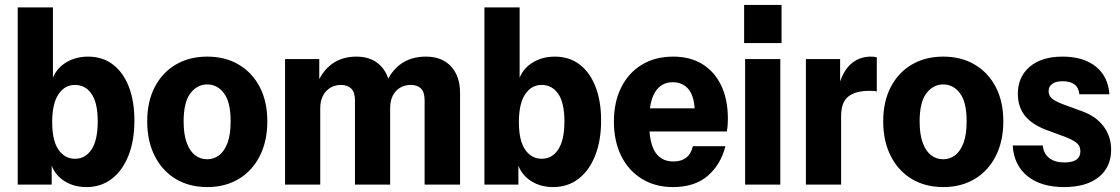

<svg xmlns="http://www.w3.org/2000/svg" viewBox="-20 -750 4549 780"><path d="M331 10Q273 10 231.5 -21.5Q190 -53 182 -109L190 -110V0H52V-720H195V-404L187 -406Q197 -460 239 -490Q281 -520 338 -520Q396 -520 438 -488.5Q480 -457 503 -398.5Q526 -340 526 -260Q526 -178 501.5 -117Q477 -56 433.5 -23Q390 10 331 10ZM285 -105Q327 -105 352 -143Q377 -181 377 -257Q377 -332 352 -368.5Q327 -405 284 -405Q243 -405 217.5 -367Q192 -329 192 -254Q192 -179 217.5 -142Q243 -105 285 -105Z M822 10Q749 10 694 -23Q639 -56 608.5 -116.5Q578 -177 578 -257Q578 -337 608.5 -396Q639 -455 694 -487.5Q749 -520 822 -520Q895 -520 950 -487.5Q1005 -455 1035.5 -396Q1066 -337 1066 -257Q1066 -177 1035.5 -116.5Q1005 -56 950 -23Q895 10 822 10ZM822 -103Q849 -103 870.5 -119.5Q892 -136 904.5 -170Q917 -204 917 -257Q917 -335 890 -371Q863 -407 822 -407Q781 -407 753.5 -371Q726 -335 726 -257Q726 -204 738.5 -170Q751 -136 772.5 -119.5Q794 -103 822 -103Z M1138 0V-510H1277V-402H1281V0ZM1422 0V-343Q1422 -375 1407 -390Q1392 -405 1365 -405Q1341 -405 1322 -393.5Q1303 -382 1292 -361Q1281 -340 1281 -311L1266 -404Q1288 -461 1329 -490.5Q1370 -520 1428 -520Q1492 -520 1528.5 -480.5Q1565 -441 1565 -377V0ZM1705 0V-343Q1705 -375 1690.5 -390Q1676 -405 1649 -405Q1624 -405 1605 -393.5Q1586 -382 1575.5 -361Q1565 -340 1565 -311L1545 -404Q1567 -461 1609 -490.5Q1651 -520 1710 -520Q1776 -520 1812.5 -480Q1849 -440 1849 -372V0Z M2227 10Q2169 10 2127.5 -21.5Q2086 -53 2078 -109L2086 -110V0H1948V-720H2091V-404L2083 -406Q2093 -460 2135 -490Q2177 -520 2234 -520Q2292 -520 2334 -488.5Q2376 -457 2399 -398.5Q2422 -340 2422 -260Q2422 -178 2397.5 -117Q2373 -56 2329.5 -23Q2286 10 2227 10ZM2181 -105Q2223 -105 2248 -143Q2273 -181 2273 -257Q2273 -332 2248 -368.5Q2223 -405 2180 -405Q2139 -405 2113.5 -367Q2088 -329 2088 -254Q2088 -179 2113.5 -142Q2139 -105 2181 -105Z M2714 10Q2642 10 2587.5 -23.5Q2533 -57 2503.5 -117Q2474 -177 2474 -256Q2474 -336 2504 -395.5Q2534 -455 2588 -487.5Q2642 -520 2715 -520Q2784 -520 2833.5 -489.5Q2883 -459 2910 -402.5Q2937 -346 2937 -267Q2937 -252 2936 -239.5Q2935 -227 2933 -216H2559V-310H2830L2803 -285Q2803 -354 2779 -385Q2755 -416 2713 -416Q2667 -416 2642 -377Q2617 -338 2617 -255Q2617 -171 2641.5 -132.5Q2666 -94 2716 -94Q2747 -94 2767 -109Q2787 -124 2795 -156H2927Q2908 -81 2855 -35.5Q2802 10 2714 10Z M3007 0V-510H3150V0ZM3003 -575V-730H3155V-575Z M3254 0V-510H3393V-387H3397V0ZM3397 -278 3383 -384Q3399 -454 3433.5 -487Q3468 -520 3518 -520Q3533 -520 3542 -517V-378Q3538 -380 3530.5 -380.5Q3523 -381 3512 -381Q3456 -381 3426.5 -358Q3397 -335 3397 -278Z M3812 10Q3739 10 3684 -23Q3629 -56 3598.5 -116.5Q3568 -177 3568 -257Q3568 -337 3598.5 -396Q3629 -455 3684 -487.5Q3739 -520 3812 -520Q3885 -520 3940 -487.5Q3995 -455 4025.5 -396Q4056 -337 4056 -257Q4056 -177 4025.5 -116.5Q3995 -56 3940 -23Q3885 10 3812 10ZM3812 -103Q3839 -103 3860.5 -119.5Q3882 -136 3894.5 -170Q3907 -204 3907 -257Q3907 -335 3880 -371Q3853 -407 3812 -407Q3771 -407 3743.5 -371Q3716 -335 3716 -257Q3716 -204 3728.5 -170Q3741 -136 3762.5 -119.5Q3784 -103 3812 -103Z M4303 10Q4209 10 4154 -34.5Q4099 -79 4094 -159H4216Q4220 -125 4243 -107.5Q4266 -90 4304 -90Q4337 -90 4353 -101.5Q4369 -113 4369 -135Q4369 -154 4358 -165.5Q4347 -177 4315 -191L4245 -217Q4179 -239 4147 -276Q4115 -313 4115 -369Q4115 -438 4163.5 -479Q4212 -520 4296 -520Q4382 -520 4432 -479.5Q4482 -439 4487 -367H4365Q4362 -395 4344.5 -407.5Q4327 -420 4297 -420Q4270 -420 4255 -409.5Q4240 -399 4240 -380Q4240 -363 4252.5 -351Q4265 -339 4297 -327L4376 -298Q4432 -278 4463 -237Q4494 -196 4494 -142Q4494 -71 4443.5 -30.5Q4393 10 4303 10Z"/></svg>

Font: Instrument Sans SemiCondensed
Style: Bold
Weight: 700
Width: 4
Designer: Rodrigo Fuenzalida
Foundry: fragTYPE
Version: Version 1.000;gftools[0.9.28]